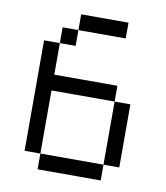

<svg xmlns="http://www.w3.org/2000/svg" viewBox="-74 -687 647 749"><g transform="rotate(10 250.0 -312.5)"><path d="M375 -562.5V-625H187.5V-562.5H125V-500H62.5V-62.5H125V0H375V-62.5H125Q125 -62.5 125 -312.5H375Q375 -312.5 375 -62.5H437.5Q437.5 -62.5 437.5 -312.5H375V-375H125Q125 -375 125 -500H187.5V-562.5Z"/></g></svg>

Font: UnifontExMono
Style: Regular
Weight: 500
Version: Version 15.0.06